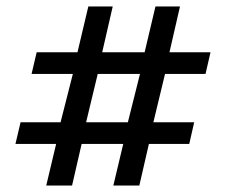

<svg xmlns="http://www.w3.org/2000/svg" viewBox="-20 -556 692 588"><path d="M121.6 12.2 151.9 -115.2H27.3L43 -181.6H165.5L203.1 -329.6H76.7L92.3 -396H217.3L250.5 -536.1H325.2L293 -396H422.9L456.1 -536.1H531.2L499 -396H624.5V-395L609.4 -329.6H485.4L449.7 -181.6H574.7L559.6 -115.2H436L406.7 12.2H327.1L357.4 -115.2H230L200.7 12.2ZM243.7 -181.6H371.6L408.7 -329.6H279.3Z"/></svg>

Font: Parastoo Print
Style: Print-Bold
Weight: 700
Foundry: Saber Rastikerdar (saber.rastikerdar@gmail.com)
Version: Version 1.0.0-alpha3